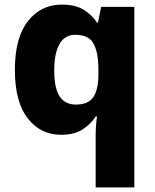

<svg xmlns="http://www.w3.org/2000/svg" viewBox="-20 -579 677 839"><path d="M398 11Q398 -9 399.5 -30Q401 -51 404 -70H398Q377 -37 341 -13.5Q305 10 247 10Q157 10 101 -62Q45 -134 45 -274Q45 -414 102 -486.5Q159 -559 250 -559Q309 -559 345.5 -536.5Q382 -514 404 -480H408L422 -549H567V240H398ZM312 -122Q366 -122 388 -155Q410 -188 410 -254V-276Q410 -349 389 -388Q368 -427 309 -427Q263 -427 240 -386.5Q217 -346 217 -271Q217 -194 240.5 -158Q264 -122 312 -122Z"/></svg>

Font: Noto Sans Meetei Mayek ExtraBold
Style: Regular
Weight: 800
Designer: Monotype Design Team and Neelakash Kshetrimayum
Foundry: Monotype Imaging Inc.
Version: Version 2.002; ttfautohint (v1.8.4.7-5d5b)